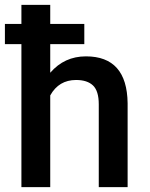

<svg xmlns="http://www.w3.org/2000/svg" viewBox="-29 -770 616 790"><path d="M317.9 -588.4H177.7V-470.7Q235.8 -538.1 324.7 -538.1Q493.7 -538.1 496.1 -345.2V0H377.4V-340.8Q377.4 -395.5 353.8 -418.2Q330.1 -440.9 284.2 -440.9Q212.9 -440.9 177.7 -377.4V0H59.1V-588.4H-8.8V-671.4H59.1V-750H177.7V-671.4H317.9Z"/></svg>

Font: Roboto Medium
Style: Regular
Weight: 500
Designer: Google
Version: Version 2.134; 2016; ttfautohint (v1.6)